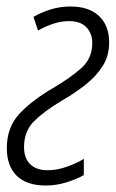

<svg xmlns="http://www.w3.org/2000/svg" viewBox="-20 -561 356 591"><path d="M121 10Q62 10 31.5 -20Q1 -50 1 -105Q1 -169 39.5 -210.5Q78 -252 145 -291Q196 -321 230 -351Q264 -381 264 -429Q264 -458 246 -477Q228 -496 193 -496Q167 -496 142.5 -487.5Q118 -479 97 -467L83 -509Q107 -523 136 -532Q165 -541 197 -541Q254 -541 285 -511.5Q316 -482 316 -431Q316 -389 296 -357.5Q276 -326 243 -300Q210 -274 170 -251Q115 -218 84.5 -187.5Q54 -157 54 -108Q54 -74 73 -55.5Q92 -37 126 -37Q156 -37 186.5 -48Q217 -59 238 -72V-22Q217 -10 185.5 0Q154 10 121 10Z"/></svg>

Font: Noto Sans ExtraCondensed Light
Style: Italic
Weight: 300
Width: 2
Italic angle: -12°
Designer: Monotype Design Team
Foundry: Monotype Imaging Inc.
Version: Version 2.013; ttfautohint (v1.8.4.7-5d5b)